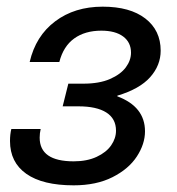

<svg xmlns="http://www.w3.org/2000/svg" viewBox="-20 -542 530 576"><path d="M462 -390Q462 -346 430.5 -310.5Q399 -275 332 -255V-253Q415 -222 415 -148Q415 -110 390.5 -72.5Q366 -35 317.5 -10.5Q269 14 201 14Q108 14 59 -20.5Q10 -55 10 -119Q10 -139 14 -155H102Q99 -142 99 -129Q99 -58 201 -58Q241 -58 270 -71.5Q299 -85 313.5 -106Q328 -127 328 -150Q328 -186 299 -204.5Q270 -223 215 -223H168L185 -291H230Q278 -291 310 -305Q342 -319 357.5 -340Q373 -361 373 -384Q373 -415 349.5 -432.5Q326 -450 284 -450Q235 -450 202.5 -426.5Q170 -403 158 -356H69Q87 -434 145.5 -478Q204 -522 288 -522Q370 -522 416 -486.5Q462 -451 462 -390Z"/></svg>

Font: CST
Style: Italic
Weight: 400
Italic angle: -14°
Version: Version 1.00